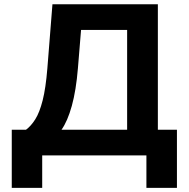

<svg xmlns="http://www.w3.org/2000/svg" viewBox="-20 -748 908 924"><path d="M36.6 156.2V-123.5H105Q129.4 -141.6 149.9 -174.1Q170.4 -206.5 185.3 -265.1Q200.2 -323.7 208 -419.9L232.4 -727.5H739.7V-123.5H831.5V156.2H684.6V0H183.1V156.2ZM275.9 -123.5H591.8V-604H370.1L355 -419.9Q346.2 -313 325.7 -238.8Q305.2 -164.6 275.9 -123.5Z"/></svg>

Font: Inter-Bold
Style: Bold
Weight: 700
Designer: Rasmus Andersson
Foundry: rsms
Version: Version 4.000;git-a52131595